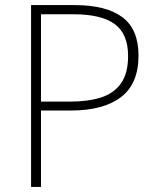

<svg xmlns="http://www.w3.org/2000/svg" viewBox="-20 -734 620 754"><path d="M273 -714Q397 -714 460.5 -666.5Q524 -619 524 -516Q524 -405 455 -352.5Q386 -300 259 -300H141V0H102V-714ZM268 -678H141V-335H255Q325 -335 376 -351Q427 -367 455 -406.5Q483 -446 483 -514Q483 -601 430.5 -639.5Q378 -678 268 -678Z"/></svg>

Font: Noto Sans Arabic UI XLt
Style: Regular
Weight: 200
Designer: Monotype Design Team, Nadine Chahine and Nizar Qandah
Foundry: Monotype Imaging Inc.
Version: Version 2.010; ttfautohint (v1.8.4.7-5d5b)